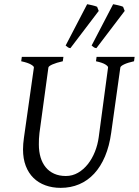

<svg xmlns="http://www.w3.org/2000/svg" viewBox="-20 -889 668 924"><path d="M625 -594.2Q594.2 -587.4 577.1 -579.1Q560.1 -570.8 559.1 -564L515.1 -250Q506.3 -186 485.4 -136.5Q464.4 -86.9 433.1 -53.2Q401.9 -19.5 361.1 -2.2Q320.3 15.1 272 15.1Q231.9 15.1 198.5 2.9Q165 -9.3 141.1 -32.7Q117.2 -56.2 104 -90.6Q90.8 -125 90.8 -169.9Q90.8 -195.8 95.2 -226.1L143.1 -564Q144 -569.8 128.9 -578.6Q113.8 -587.4 82 -594.2L85 -615.2H285.2L282.2 -594.2Q251.5 -587.4 232.7 -579.1Q213.9 -570.8 212.9 -564L169.9 -249Q168 -234.9 167.5 -220.7Q167 -206.5 167 -193.8Q167 -159.7 175.3 -131.8Q183.6 -104 200 -84Q216.3 -64 240.7 -53Q265.1 -42 296.9 -42Q328.6 -42 355.5 -57.6Q382.3 -73.2 402.8 -99.1Q423.3 -125 436.8 -158.7Q450.2 -192.4 455.1 -229L500 -564Q501 -569.8 487.3 -578.6Q473.6 -587.4 441.9 -594.2L444.8 -615.2H627.9ZM318.8 -657.2Q311.5 -658.2 307.1 -661.1Q302.7 -664.1 295.9 -669.9L399.4 -868.7Q404.3 -867.7 410.9 -866.5Q417.5 -865.2 424.3 -863.5Q431.2 -861.8 437.3 -860.1Q443.4 -858.4 447.3 -856.4L455.1 -836.4ZM443.8 -657.2Q436.5 -658.2 432.1 -661.1Q427.7 -664.1 420.9 -669.9L524.4 -868.7Q529.3 -867.7 535.9 -866.5Q542.5 -865.2 549.3 -863.5Q556.2 -861.8 562.3 -860.1Q568.4 -858.4 572.3 -856.4L580.1 -836.4Z"/></svg>

Font: Gentium Plus
Style: Italic
Weight: 400
Italic angle: -8°
Designer: J. Victor Gaultney, Annie Olsen, Iska Routamaa
Foundry: SIL International
Version: Version 1.510